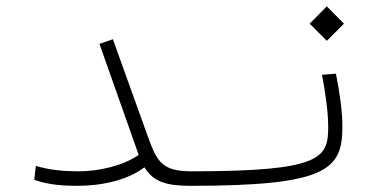

<svg xmlns="http://www.w3.org/2000/svg" viewBox="-20 -586 1212 607"><path d="M223.6 1.5C301.8 1.5 383.3 -16.1 436.5 -57.1C465.3 -10.7 506.3 1 580.1 1.5C603.5 1.5 615.7 -2 615.7 -21.5C615.7 -36.6 610.8 -44.4 585.9 -44.4C491.7 -44.4 476.1 -74.7 446.8 -156.2L336.9 -461.9L294.4 -447.3L418.5 -96.2C367.2 -61 291 -44.4 228.5 -44.4C181.2 -44.4 138.2 -48.3 93.3 -61.5L88.4 -17.6C132.8 -1.5 181.2 1.5 223.6 1.5Z M580.1 1.5C1014.2 1.5 1062.5 -49.3 1062.5 -185.5C1062.5 -231.9 1053.7 -296.9 1042 -353L998 -349.6C1008.3 -294.9 1017.6 -233.4 1017.6 -184.6C1017.6 -85.9 996.1 -44.4 585.9 -44.4C575.7 -44.4 568.8 -37.1 568.8 -23.9C568.8 -6.3 572.3 1.5 580.1 1.5ZM1013.2 -457 1067.4 -511.2 1013.2 -565.9 959 -511.2Z"/></svg>

Font: Cascadia Mono PL ExtraLight
Style: Regular
Weight: 200
Monospace: yes
Designer: Aaron Bell
Foundry: Saja Typeworks
Version: Version 2404.023